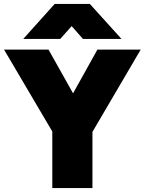

<svg xmlns="http://www.w3.org/2000/svg" viewBox="-32 -951 731 971"><path d="M232.5 0V-286L-11.5 -700H213.5L337.5 -479L460.5 -700H679.5L435.5 -284V0ZM85.5 -754 244.5 -931H422.5L582.5 -754H387.5L330.5 -819L272.5 -754Z"/></svg>

Font: Geologica Roman Black
Style: Regular
Weight: 900
Designer: Sindre Bremnes, Frode Helland
Foundry: Monokrom Skriftforlag AS
Version: Version 1.010;gftools[0.9.28]